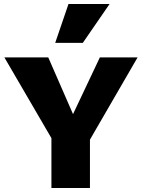

<svg xmlns="http://www.w3.org/2000/svg" viewBox="-20 -947 715 967"><path d="M256 -222 2 -658H223L378 -303ZM239 0V-330H433V0ZM417 -216 315 -303 483 -658H673ZM258 -731 325 -927H532L397 -731Z"/></svg>

Font: Ysabeau Office Black
Style: Regular
Weight: 900
Designer: Christian Thalmann (Catharsis Fonts)
Version: Version 2.001;gftools[0.9.30]; featfreeze: tnum,lnum,ss02